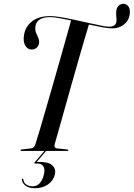

<svg xmlns="http://www.w3.org/2000/svg" viewBox="-20 -797 706 1014"><path d="M269.5 -38Q263 -15 283 -13L335 -7.5Q341 -7 341 -3.5Q341 0 335.5 0H93Q88 0 88 -3.5Q88 -7.5 94 -7.5L144.5 -13.5Q160.5 -15 167.5 -37Q177 -66.5 191.8 -116.8Q206.5 -167 224.5 -229Q242.5 -291 261.5 -357.2Q280.5 -423.5 298.5 -487Q316.5 -550.5 331.2 -603Q346 -655.5 355.5 -689Q321.5 -696.5 292.5 -701.5Q263.5 -706.5 245 -706.5Q208.5 -706.5 189.8 -694Q171 -681.5 167.5 -660Q164.5 -639.5 169.8 -625.5Q175 -611.5 181 -599.5Q187 -587.5 186.5 -573Q185.5 -556.5 174.5 -545.8Q163.5 -535 145.5 -535.5Q124.5 -536.5 112.8 -557.5Q101 -578.5 107 -612Q113 -655 148.2 -683.5Q183.5 -712 246 -712Q266.5 -712 300.2 -706.5Q334 -701 372.8 -692.5Q411.5 -684 448.5 -675.8Q485.5 -667.5 513.5 -661.8Q541.5 -656 553.5 -656Q590 -656 594.5 -680.5Q596.5 -691 594.5 -705.8Q592.5 -720.5 594 -737.5Q595.5 -755.5 606 -766.2Q616.5 -777 632 -777Q646.5 -777 656.5 -765.2Q666.5 -753.5 666 -732.5Q665 -694 638 -670.5Q611 -647 573.5 -647Q553 -647 520 -653Q487 -659 449.5 -667.5Q439 -633.5 424 -581.8Q409 -530 391.2 -468.5Q373.5 -407 355.5 -343Q337.5 -279 320.8 -219.5Q304 -160 290.8 -112.8Q277.5 -65.5 269.5 -38ZM215.5 -1H224L174 58.5H195.5Q238.5 58.5 257.8 77.8Q277 97 269.5 125.5Q261.5 157.5 233 177.2Q204.5 197 165 197Q133.5 197 115.8 184.2Q98 171.5 95.5 152.5Q95 148 98.5 147Q102 145.5 103 150.5Q105.5 169 119.5 178Q133.5 187 152 187Q196 187 211.5 126Q218.5 99.5 209.8 83Q201 66.5 176.5 66.5H165Q158 66.5 163.5 60Z"/></svg>

Font: Fraunces 144pt
Style: Italic
Weight: 400
Italic angle: -16°
Version: Version 1.000;[b76b70a41]